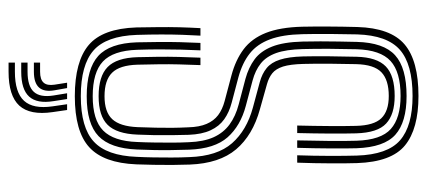

<svg xmlns="http://www.w3.org/2000/svg" viewBox="-298 -548 1012 455"><g transform="rotate(90 207.5 -321.0)"><path d="M208.5 7.2Q126 7.2 87.1 -25.8Q48.2 -58.8 45.5 -138.8Q45 -164.5 44.8 -190.1Q44.5 -215.8 45.1 -240.8Q45.8 -265.8 47.2 -290.5H65Q63.8 -271 63 -247.9Q62.2 -224.8 62.2 -197.9Q62.2 -171 63.2 -139.5Q65.8 -67.2 100.1 -37.1Q134.5 -7 208.5 -7Q282.8 -7 316.1 -37.8Q349.5 -68.5 352.2 -139.5Q353.2 -159 353.5 -179.8Q353.8 -200.5 353.8 -221.8Q353.8 -243 352.8 -264.5Q350.5 -330.5 319.9 -365.4Q289.2 -400.2 235.5 -414.8L175.5 -431Q155.2 -436.5 141.9 -447.4Q128.5 -458.2 121.9 -478.9Q115.2 -499.5 114.2 -533.8Q113.5 -565.8 113.9 -596.2Q114.2 -626.8 115 -660.5Q116.2 -708.8 138 -729.8Q159.8 -750.8 208 -750.8Q251.5 -750.8 273.2 -730.6Q295 -710.5 296.5 -659.5Q297.2 -634.2 297 -596.6Q296.8 -559 295.8 -519.8H278Q279 -559.8 279.2 -596.1Q279.5 -632.5 278.8 -659Q277.8 -701.5 260.8 -719.1Q243.8 -736.8 208 -736.8Q170 -736.8 151.8 -719.4Q133.5 -702 132.5 -659.2Q131.8 -627.8 131.5 -596.5Q131.2 -565.2 132 -534.2Q132.8 -503.5 138.2 -486.2Q143.8 -469 154.1 -460.8Q164.5 -452.5 179.8 -448.2L239.2 -431.5Q301 -414.5 334.4 -375Q367.8 -335.5 370.5 -265.2Q371.2 -245.2 371.4 -223.4Q371.5 -201.5 371.1 -179.8Q370.8 -158 370 -138.8Q366.8 -60.8 329.2 -26.8Q291.8 7.2 208.5 7.2ZM208.5 -21Q143.5 -21 113.2 -48.2Q83 -75.5 80.8 -140Q80.2 -166.8 80 -191.9Q79.8 -217 80.4 -241.5Q81 -266 82.2 -290.5H99.8Q98.8 -267.8 98.1 -244Q97.5 -220.2 97.5 -194.6Q97.5 -169 98.5 -140.5Q100.5 -83.5 126.2 -59.4Q152 -35.2 208.5 -35.2Q264.8 -35.2 289.9 -60Q315 -84.8 317 -140.5Q318 -160.8 318.2 -180.9Q318.5 -201 318.5 -221.6Q318.5 -242.2 317.5 -263Q316.2 -298 305.8 -321.5Q295.2 -345 275.6 -359.4Q256 -373.8 227.8 -381.2L167.2 -397.2Q140.5 -404.5 121.1 -418.8Q101.8 -433 91 -460.1Q80.2 -487.2 79 -532.8Q78.5 -553.5 78.5 -574.9Q78.5 -596.2 78.9 -618Q79.2 -639.8 79.8 -661.2Q81.5 -724.8 111.5 -751.9Q141.5 -779 208 -779Q270 -779 299.8 -752.4Q329.5 -725.8 331.8 -660.5Q332.5 -635.8 332.2 -597Q332 -558.2 330.8 -519.8H313.2Q314.2 -559.2 314.5 -597.1Q314.8 -635 314 -660Q312.2 -718.5 286.2 -741.6Q260.2 -764.8 208 -764.8Q151 -764.8 125 -741Q99 -717.2 97.2 -660.8Q96.5 -630.5 96.2 -596.9Q96 -563.2 96.8 -533Q97.8 -493.8 106.2 -470Q114.8 -446.2 131 -433.4Q147.2 -420.5 171.5 -414L231.5 -398Q278.5 -385.5 305.8 -354.9Q333 -324.2 335.2 -263.8Q336 -241.2 336.2 -221Q336.5 -200.8 336.1 -181Q335.8 -161.2 334.8 -140Q332.2 -77 303.1 -49Q274 -21 208.5 -21ZM208.5 -49.2Q161.2 -49.2 139.4 -70.5Q117.5 -91.8 116 -141.2Q115.5 -165.8 115.1 -189.9Q114.8 -214 115.4 -238.9Q116 -263.8 117.2 -290.5H134.8Q133.8 -263 133.1 -239.6Q132.5 -216.2 132.8 -192.9Q133 -169.5 133.8 -141.5Q135 -99.2 152.8 -81.2Q170.5 -63.2 208.5 -63.2Q246 -63.2 263 -81.6Q280 -100 281.8 -141.5Q282.8 -165 283.1 -184.8Q283.5 -204.5 283.4 -223.1Q283.2 -241.8 282.2 -261.8Q281.5 -288 274.1 -305.1Q266.8 -322.2 253.4 -332.4Q240 -342.5 220.2 -347.8L159.2 -364Q122.5 -373.8 97.1 -392.9Q71.8 -412 58.5 -445.5Q45.2 -479 43.8 -531.8Q43.2 -560.5 43.4 -593.2Q43.5 -626 44.5 -662.2Q46.8 -741 85.5 -774.1Q124.2 -807.2 208 -807.2Q286 -807.2 325.1 -775.2Q364.2 -743.2 367 -661.8Q367.8 -637.8 367.6 -599.2Q367.5 -560.8 366 -519.8H348.5Q349.8 -558 349.9 -596.6Q350 -635.2 349.2 -661Q347 -734 312.9 -763.6Q278.8 -793.2 208 -793.2Q132.8 -793.2 98.5 -763.1Q64.2 -733 62 -661.8Q61.2 -633.2 61 -596.6Q60.8 -560 61.5 -532Q62.5 -485.5 73.8 -455.2Q85 -425 107.2 -407.4Q129.5 -389.8 163.5 -380.5L224 -364.5Q246.8 -358.5 263.2 -346.8Q279.8 -335 289.2 -314.6Q298.8 -294.2 300 -262.5Q300.5 -242.8 300.8 -222.9Q301 -203 300.8 -182.6Q300.5 -162.2 299.5 -141Q297.5 -92 276.4 -70.6Q255.2 -49.2 208.5 -49.2ZM227.5 25.5H241.2L246.2 60Q254 113.2 230.8 138.8Q207.5 164.2 150.5 164.2H128.8V149.2H150.5Q199.5 149.2 219.4 127.5Q239.2 105.8 232.5 60ZM176.5 25.5H189.2L194.5 55.5Q198.8 79.8 187.9 92Q177 104.2 150.5 104.2H128.8V89.5H150.5Q169 89.5 176.4 81.1Q183.8 72.8 181.2 55.5ZM201.5 25.5H215.2L220.2 57.8Q226.5 96.5 209.5 115.4Q192.5 134.2 150.5 134.2H128.8V119.2H150.5Q184.5 119.2 198.1 104.4Q211.8 89.5 206.8 57.8Z"/></g></svg>

Font: Big Shoulders Inline Text Thin Medium
Style: Regular
Weight: 500
Version: Version 2.002